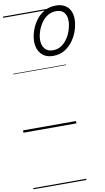

<svg xmlns="http://www.w3.org/2000/svg" viewBox="-148 -1073 889 1621"><g transform="rotate(-10 296.0 -262.5)"><path d="M360 -595Q315 -595 284.5 -614Q254 -633 238 -666Q222 -699 222 -742Q222 -783 237 -829.5Q252 -876 281 -917Q310 -958 353.5 -984Q397 -1010 456 -1010Q499 -1010 530 -992.5Q561 -975 576.5 -943Q592 -911 592 -870Q592 -830 578 -782.5Q564 -735 535 -692.5Q506 -650 463 -622.5Q420 -595 360 -595ZM366 -642Q409 -642 441 -664Q473 -686 495 -720.5Q517 -755 528 -793.5Q539 -832 539 -864Q539 -911 516 -937Q493 -963 450 -963Q407 -963 374 -941.5Q341 -920 319 -886Q297 -852 285.5 -814.5Q274 -777 274 -744Q274 -698 298.5 -670Q323 -642 366 -642ZM0 475H454V485H0ZM0 -20H454V0H0ZM0 -505H454V-500H0ZM0 -995H454V-985H0Z"/></g></svg>

Font: Playwrite CZ Guides
Style: Regular
Weight: 400
Designer: Veronika Burian, José Scaglione
Foundry: TypeTogether
Version: Version 1.003